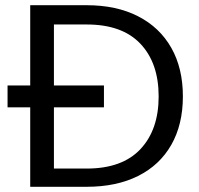

<svg xmlns="http://www.w3.org/2000/svg" viewBox="-20 -717 765 737"><path d="M9 -389H96V-697H313Q427 -697 510 -654.5Q593 -612 637.5 -533.5Q682 -455 682 -347Q682 -239 637.5 -161Q593 -83 510 -41.5Q427 0 313 0H96V-305H9ZM313 -70Q449 -70 519 -144.5Q589 -219 589 -347Q589 -475 519 -549Q449 -623 313 -623H187V-389H379V-305H187V-70Z"/></svg>

Font: Poppins
Style: Regular
Weight: 400
Designer: Ninad Kale (Devanagari), Jonny Pinhorn (Latin)
Version: Version 5.002